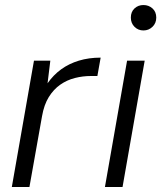

<svg xmlns="http://www.w3.org/2000/svg" viewBox="-20 -743 641 763"><path d="M27 0 115 -502H180L169 -412Q192 -445 223 -467.5Q254 -490 293.5 -502Q333 -514 380 -514L367 -441H342Q309 -441 277.5 -433Q246 -425 219.5 -406.5Q193 -388 174 -357.5Q155 -327 147 -281L97 0Z M397 0 485 -502H555L467 0ZM550 -622Q529 -622 514.5 -636.5Q500 -651 500 -673Q500 -696 514.5 -709.5Q529 -723 550 -723Q571 -723 586 -709.5Q601 -696 601 -673Q601 -651 586 -636.5Q571 -622 550 -622Z"/></svg>

Font: DM Sans 16pt Light
Style: Italic
Weight: 300
Italic angle: -10°
Version: Version 4.004;gftools[0.9.30]